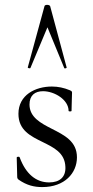

<svg xmlns="http://www.w3.org/2000/svg" viewBox="-20 -750 378 781"><path d="M100 -325C100 -362 122 -379 155 -379C202 -379 259 -344 259 -299C259 -296 271 -296 271 -299C271 -327 273 -351 273 -372C273 -377 273 -379 264 -383C240 -393 216 -398 191 -398C124 -398 55 -364 55 -287C55 -220 105 -196 154 -172C198 -150 244 -129 246 -71C248 -30 223 -8 180 -8C127 -8 85 -42 60 -110C59 -114 48 -113 48 -109L50 -31C50 -25 52 -22 56 -19C89 4 119 11 152 11C243 11 293 -46 293 -110C293 -175 242 -200 191 -226C146 -249 100 -273 100 -325ZM251 -476 184 -725C181 -732 162 -732 161 -725L93 -476C92 -473 103 -470 104 -474L173 -639L241 -474C242 -469 253 -473 251 -476Z"/></svg>

Font: Cormorant Garamond
Style: Regular
Weight: 400
Designer: Christian Thalmann (Catharsis Fonts)
Foundry: Catharsis Fonts
Version: Version 4.002;Glyphs 3.4 (3410)